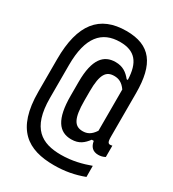

<svg xmlns="http://www.w3.org/2000/svg" viewBox="-219 -850 1058 1172"><g transform="rotate(30 310.0 -264.0)"><path d="M224.5 -314V-216.5C224.5 -52 273 12.5 360 12.5C415.5 12.5 444 -13.5 470.5 -48.5H484.5C490.5 -10.5 511 12 550 12C566 12 582 8.5 597.5 0V-80C570.5 -73 562.5 -79.5 562.5 -124V-430C562.5 -634 493 -729.5 323 -729.5C135 -729.5 41.5 -615 41.5 -368.5V-140C41.5 126 163 202 347.5 202C424 202 489.5 189.5 556 164.5L555.5 86.5C499 107 432 125.5 352.5 125.5C218 125.5 122 72.5 122 -141.5V-374C122 -570 195.5 -652 323 -652C428 -652 474.5 -596 478.5 -474.5H470.5C443 -508.5 412.5 -532 360 -532C278.5 -532 224.5 -476 224.5 -314ZM312 -234.5V-298C312 -421 340.5 -454.5 395.5 -454.5C427 -454.5 453.5 -443 478.5 -407V-116.5C453 -77 426.5 -65.5 395.5 -65.5C338 -65.5 312 -105.5 312 -234.5Z"/></g></svg>

Font: Monaspace Krypton Medium
Style: Regular
Weight: 500
Designer: Riley Cran & the Lettermatic Team
Foundry: Lettermatic
Version: Version 1.101 (Monaspace Krypton)